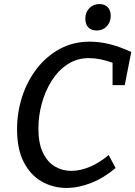

<svg xmlns="http://www.w3.org/2000/svg" viewBox="-20 -915 666 945"><path d="M307 10Q241 10 185.5 -21.5Q130 -53 97 -117Q64 -181 64 -279Q64 -362 89 -439Q114 -516 161 -577Q208 -638 274 -674Q340 -710 422 -710Q518 -710 626 -659L594 -496H534V-606Q471 -629 418 -629Q359 -629 312.5 -598.5Q266 -568 234 -517Q202 -466 185.5 -405Q169 -344 169 -283Q169 -210 191 -164Q213 -118 249.5 -96Q286 -74 331 -74Q375 -74 422.5 -94Q470 -114 515 -152L549 -88Q491 -39 428.5 -14.5Q366 10 307 10ZM456 -765Q429 -765 414.5 -780.5Q400 -796 400 -823Q400 -854 419.5 -874.5Q439 -895 469 -895Q495 -895 510 -879.5Q525 -864 525 -837Q525 -806 505.5 -785.5Q486 -765 456 -765Z"/></svg>

Font: Bitter Medium
Style: Italic
Weight: 500
Italic angle: -9°
Designer: Sol Matas, and Bitter project Authors
Foundry: Sol Matas
Version: Version 2.001